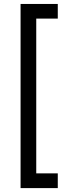

<svg xmlns="http://www.w3.org/2000/svg" viewBox="-20 -840 365 980"><path d="M274.9 44.9V120.1H85V-819.8H274.9V-745.1H165V44.9Z"/></svg>

Font: Moulpali
Style: Regular
Weight: 400
Designer: Danh Hong
Version: Version 8.002; ttfautohint (v1.8.3)